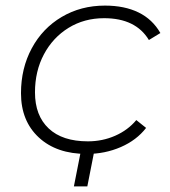

<svg xmlns="http://www.w3.org/2000/svg" viewBox="-20 -546 609 686"><path d="M55 -213Q55 -302 93.5 -373.5Q132 -445 200.5 -485.5Q269 -526 355 -526Q425 -526 475 -501.5Q525 -477 553 -428L512 -403Q465 -481 352 -481Q281 -481 225 -446.5Q169 -412 137 -352Q105 -292 105 -216Q105 -133 154 -87Q203 -41 294 -41Q346 -41 391.5 -61Q437 -81 467 -117L502 -89Q468 -45 411.5 -20.5Q355 4 290 4Q182 4 118.5 -55Q55 -114 55 -213ZM292 120H244L270 -12H318Z"/></svg>

Font: Montserrat Alternates Light
Style: Italic
Weight: 300
Italic angle: -11.3°
Designer: Julieta Ulanovsky
Foundry: Julieta Ulanovsky
Version: Version 7.200